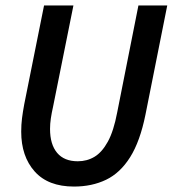

<svg xmlns="http://www.w3.org/2000/svg" viewBox="-20 -674 640 706"><path d="M252 12Q157 12 107.5 -43.5Q58 -99 58 -190Q58 -216 61 -239.5Q64 -263 69 -290L142 -654H250L175 -281Q170 -259 167 -239Q164 -219 164 -200Q164 -143 190 -112Q216 -81 266 -81Q300 -81 327.5 -97.5Q355 -114 376.5 -153Q398 -192 411 -261L489 -654H595L515 -253Q495 -154 458.5 -96Q422 -38 370 -13Q318 12 252 12Z"/></svg>

Font: Source Code Pro SemiBold
Style: Italic
Weight: 600
Italic angle: -11°
Monospace: yes
Designer: Paul D. Hunt, Teo Tuominen
Foundry: Adobe Systems Incorporated
Version: Version 1.016;hotconv 1.0.116;makeotfexe 2.5.65601